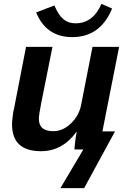

<svg xmlns="http://www.w3.org/2000/svg" viewBox="-20 -769 651 988"><path d="M114 -528H250L192 -238Q180 -178 180 -157Q180 -94 254 -94Q304 -94 345 -134Q388 -175 398 -232L456 -528H593L507 -93H572L413 199H291L409 0H363Q363 -8 367 -41Q371 -74 375 -90H373Q301 9 191 9Q42 9 42 -129Q42 -142 45 -168Q48 -198 52 -209ZM352 -578Q218 -578 166 -705L260 -741Q281 -691 306.5 -670Q332 -649 368 -649Q459 -649 502 -749L557 -725Q496 -578 352 -578Z"/></svg>

Font: Libra Sans
Style: Bold Italic
Weight: 700
Italic angle: -12°
Foundry: Context Ltd
Version: Version 1.002